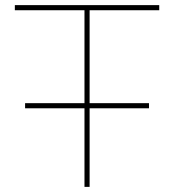

<svg xmlns="http://www.w3.org/2000/svg" viewBox="-20 -730 680 750"><path d="M602 -690H330V-327H562V-307H330V0H310V-307H78V-327H310V-690H38V-710H602Z"/></svg>

Font: Raleway-v4020 Thin
Style: Regular
Weight: 250
Designer: Matt McInerney, Pablo Impallari, Rodrigo Fuenzalida
Foundry: Matt McInerney, Pablo Impallari, Rodrigo Fuenzalida
Version: Version 4.020;PS 004.020;hotconv 1.0.88;makeotf.lib2.5.64775